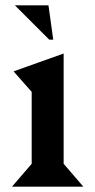

<svg xmlns="http://www.w3.org/2000/svg" viewBox="-20 -701 358 721"><path d="M165 -552 36 -681H162L180 -552ZM219 -500V-86L293 0H25L99 -86V-356L31 -433Z"/></svg>

Font: Bluu Next Cyrillic
Style: Bold
Weight: 700
Designer: Igor Stepanchenko
Foundry: Igor Stepanchenko
Version: Version 1.000